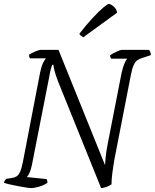

<svg xmlns="http://www.w3.org/2000/svg" viewBox="-26 -958 788 978"><path d="M132 0Q124 0 105.5 -3Q87 -6 65.5 -10Q44 -14 24.5 -18.5Q5 -23 -6 -27Q-3 -39 6 -47L32 -51Q47 -53 57.5 -59Q68 -65 76 -82Q84 -99 91 -135L178 -587Q184 -618 193 -636.5Q202 -655 208 -661H127Q125 -663 123.5 -667.5Q122 -672 122 -679Q131 -686 152 -695Q173 -704 180 -704H272L509 -117Q510 -132 512 -156Q514 -180 523 -227L593 -585Q600 -616 608 -634.5Q616 -653 622 -659H540Q539 -661 537 -665Q535 -669 535 -676Q541 -681 553 -687.5Q565 -694 577 -699Q589 -704 595 -704H733Q736 -701 739.5 -693.5Q743 -686 742 -677L699 -663Q685 -659 674.5 -652Q664 -645 655.5 -627.5Q647 -610 640 -573L557 -147Q550 -106 546 -74.5Q542 -43 542 -19Q529 -10 514 -5Q499 0 489 0L271 -540Q257 -576 252 -596.5Q247 -617 246 -628H240Q236 -618 232 -602.5Q228 -587 225 -568L136 -115Q131 -92 124 -77Q117 -62 111 -56L211 -46Q213 -43 214.5 -37Q216 -31 216 -27Q197 -14 172.5 -7Q148 0 132 0ZM398 -768Q392 -772 385 -777.5Q378 -783 379 -787Q414 -832 446 -866.5Q478 -901 500 -919.5Q522 -938 528 -938Q538 -938 553.5 -924.5Q569 -911 570 -893Z"/></svg>

Font: Texturina 72pt 72pt ExtraLight
Style: Italic
Weight: 200
Italic angle: -11°
Designer: Guillermo Torres Carreño
Foundry: Omnibus-Type
Version: Version 1.002; ttfautohint (v1.8.3)